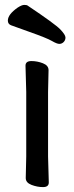

<svg xmlns="http://www.w3.org/2000/svg" viewBox="-20 -743 303 783"><path d="M93 -720Q205 -645 226 -623Q247 -601 247 -590Q247 -579 239.5 -571.5Q232 -564 222 -564Q212 -564 191.5 -576Q171 -588 100 -613Q29 -638 25 -640Q12 -645 12 -659Q12 -684 52 -712Q69 -723 79 -723Q89 -723 93 -720ZM85 -17 87 -105V-368L84 -475Q84 -494 108 -494Q132 -494 155 -485Q178 -476 178 -457L176 -368V-105L179 1Q179 20 155.5 20Q132 20 108.5 11Q85 2 85 -17Z"/></svg>

Font: LXGW ZhenKai
Style: Regular
Weight: 400
Designer: LXGW / Fontworks Inc.
Foundry: LXGW / Fontworks Inc.
Version: Version 0.800;June 8, 2025